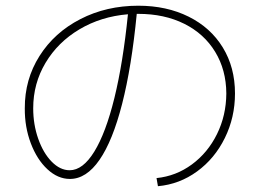

<svg xmlns="http://www.w3.org/2000/svg" viewBox="-20 -684 904 669"><path d="M768.6 -358.4Q768.1 -440.4 729.7 -503.4Q691.4 -566.4 622.1 -601.1Q552.7 -635.7 461.9 -635.7H456.5Q438.5 -450.7 405.5 -322Q372.6 -193.4 326.7 -127Q280.8 -60.5 223.6 -60.5Q181.6 -60.5 145.3 -94.2Q108.9 -127.9 87.4 -184.6Q65.9 -241.2 66.4 -306.6Q65.9 -407.2 117.7 -489Q169.4 -570.8 260 -617.4Q350.6 -664.1 461.9 -664.1Q560.5 -664.1 637.2 -626Q713.9 -587.9 756.3 -518.6Q798.8 -449.2 798.8 -358.4Q798.8 -274.9 763.4 -203.1Q728 -131.3 666.7 -86.7Q605.5 -42 530.3 -35.2L525.4 -63.5Q593.3 -70.3 648.7 -111.1Q704.1 -151.9 736.1 -216.8Q768.1 -281.7 768.6 -358.4ZM222.7 -90.8Q268.6 -90.8 308.6 -155.8Q348.6 -220.7 378.7 -343Q408.7 -465.3 425.8 -634.3Q332 -626.5 256.8 -581.8Q181.6 -537.1 138.7 -465.1Q95.7 -393.1 95.7 -306.6Q95.7 -250 113.3 -200.2Q130.9 -150.4 160.2 -120.6Q189.5 -90.8 222.7 -90.8Z"/></svg>

Font: Pretendard GOV Thin
Style: Regular
Weight: 100
Designer: Base glyphs from Inter by Rasmus Andersson; Hangeul glyphs from Noto Sans CJK(Source Han Sans) by Jang Soo-young and Kan
Foundry: Kil Hyung-jin
Version: Version 1.309